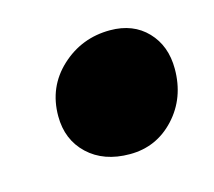

<svg xmlns="http://www.w3.org/2000/svg" viewBox="-46 -484 341 306"><g transform="rotate(-15 124.5 -331.5)"><path d="M41 -320Q41 -368 75 -399.5Q109 -431 156 -431Q194 -431 217 -407Q240 -383 240 -345Q240 -297 210 -264.5Q180 -232 136 -232Q93 -232 67 -256.5Q41 -281 41 -320Z"/></g></svg>

Font: Decalotype ExtraBold Italic
Style: Regular
Weight: 800
Italic angle: -12°
Designer: Alfredo Marco Pradil
Foundry: Alfredo Marco Pradil
Version: Version 1.0